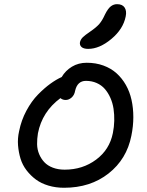

<svg xmlns="http://www.w3.org/2000/svg" viewBox="-20 -928 696 912"><path d="M398.9 -695.8Q377.4 -695.8 367.4 -704.6Q357.4 -713.4 359.9 -728Q363.3 -741.2 373.5 -751.2Q383.8 -761.2 408.2 -777.8Q437.5 -797.9 451.7 -814.2Q465.8 -830.6 479 -859.9Q492.7 -887.2 506.1 -897.7Q519.5 -908.2 536.1 -908.2Q561.5 -908.2 572 -892.1Q582.5 -876 577.1 -850.1Q565.4 -790 509 -742.9Q452.6 -695.8 398.9 -695.8ZM284.2 -36.1Q244.6 -36.1 210.2 -46.4Q175.8 -56.6 150.6 -75.2Q125.5 -93.8 106.2 -118.9Q86.9 -144 77.6 -174.1Q68.4 -204.1 65.7 -237.3Q63 -270.5 70.8 -305.2Q81.1 -356.9 105.5 -402.3Q129.9 -447.8 160.6 -479Q191.4 -510.3 219.5 -530.5Q247.6 -550.8 272.9 -562Q291 -592.8 321.8 -611.3Q352.5 -629.9 392.1 -629.9Q435.1 -629.9 471.2 -616.7Q507.3 -603.5 533.4 -580.1Q559.6 -556.6 577.9 -524.4Q596.2 -492.2 604.7 -453.6Q613.3 -415 613.3 -371.8Q613.3 -328.6 604 -283.2Q582 -171.9 495.6 -104Q409.2 -36.1 284.2 -36.1ZM160.2 -294.9Q155.8 -268.1 156.2 -242.9Q156.7 -217.8 166 -195.8Q175.3 -173.8 190.7 -157.5Q206.1 -141.1 231 -131.6Q255.9 -122.1 287.1 -122.1Q372.6 -122.1 436.5 -169.7Q500.5 -217.3 516.1 -295.9Q522 -324.7 522.7 -354.2Q523.4 -383.8 519.3 -411.4Q515.1 -439 504.4 -463.1Q493.7 -487.3 478 -505.4Q462.4 -523.4 439.2 -533.7Q416 -543.9 388.2 -543.9Q347.7 -543.9 336.9 -497.1Q333.5 -476.6 320.3 -464.8Q307.1 -453.1 292 -453.1Q277.3 -453.1 267.1 -461.9Q180.2 -397.5 160.2 -294.9Z"/></svg>

Font: Shantell Sans Irregular
Style: Italic
Weight: 400
Italic angle: -11.31°
Designer: Stephen Nixon, Anya Danilova, Shantell Martin
Foundry: Arrow Type
Version: Version 1.006;[9816181b4]